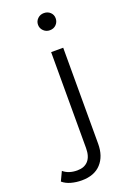

<svg xmlns="http://www.w3.org/2000/svg" viewBox="-268 -802 717 1061"><g transform="rotate(-20 91.0 -271.5)"><path d="M19.4 198.7Q-12.9 198.7 -42.6 190.5Q-72.3 182.4 -92 165.1L-66.6 111.4Q-35.5 138.3 15 138.3Q57.1 138.3 79.6 113Q102.1 87.7 102.1 38.9V-525.5H173.1V39.4Q173.1 112.3 133.4 155.5Q93.7 198.7 19.4 198.7ZM137.6 -641.3Q115.7 -641.3 100.7 -656.1Q85.6 -670.9 85.6 -691.7Q85.6 -712.9 100.7 -727.4Q115.7 -742 137.6 -742Q160 -742 174.8 -728Q189.7 -714 189.7 -692.8Q189.7 -671.5 175.1 -656.4Q160.5 -641.3 137.6 -641.3Z"/></g></svg>

Font: Montserrat Alternates Thin
Style: Regular
Weight: 100
Designer: Julieta Ulanovsky
Foundry: Julieta Ulanovsky
Version: Version 9.000